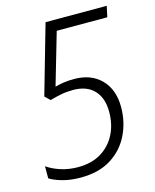

<svg xmlns="http://www.w3.org/2000/svg" viewBox="-110 -789 703 873"><g transform="rotate(-15 241.5 -352.0)"><path d="M161 10Q116 10 78.5 0Q41 -10 17 -25V-82Q44 -63 81.5 -51Q119 -39 162 -39Q226 -39 270.5 -66Q315 -93 339 -139.5Q363 -186 363 -246Q363 -311 328.5 -347.5Q294 -384 230 -384Q199 -384 173.5 -379Q148 -374 120 -366L96 -389L189 -714H477L466 -663H228L157 -419Q174 -424 196 -427.5Q218 -431 247 -431Q327 -431 374 -383Q421 -335 421 -253Q421 -182 391.5 -122Q362 -62 304.5 -26Q247 10 161 10Z"/></g></svg>

Font: Noto Sans SemiCondensed Light
Style: Italic
Weight: 300
Width: 4
Italic angle: -12°
Designer: Monotype Design Team
Foundry: Monotype Imaging Inc.
Version: Version 2.013; ttfautohint (v1.8.4.7-5d5b)